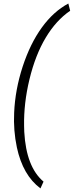

<svg xmlns="http://www.w3.org/2000/svg" viewBox="-20 -817 410 1066"><path d="M359.4 -797.4 369.6 -757.3Q291.5 -704.1 233.9 -607.9Q176.3 -511.7 143.8 -377.4Q111.3 -243.2 113.8 -117.2L114.7 -85Q125.5 110.4 221.7 191.4L204.6 229Q106.9 156.2 73.7 1.5Q53.7 -92.8 58.6 -191.4Q64 -318.8 105.7 -446.8Q147.5 -574.7 212.2 -664.1Q276.9 -753.4 359.4 -797.4Z"/></svg>

Font: RobotoInd Light
Style: Italic
Weight: 300
Italic angle: -12°
Designer: Google
Version: Version 2.001151; 2014